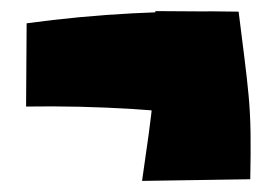

<svg xmlns="http://www.w3.org/2000/svg" viewBox="-20 -404 499 346"><path d="M413 -188Q220 -215 27 -212L28 -362Q123 -375 219 -380Q315 -385 410 -383ZM236 -78Q243 -126 248 -162.5Q253 -199 256 -231Q259 -263 260 -299.5Q261 -336 260 -384L410 -383Q416 -335 420.5 -299.5Q425 -264 428 -232Q431 -200 431.5 -164.5Q432 -129 431 -81Z"/></svg>

Font: Marhey
Style: Bold
Weight: 700
Designer: Nur Syamsi & Bustanul Arifin
Foundry: Namelatype
Version: Version 1.000